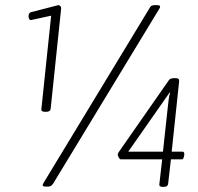

<svg xmlns="http://www.w3.org/2000/svg" viewBox="-20 -723 769 747"><path d="M155 -288Q139 -288 141 -299L179 -662L101 -645Q95 -645 93 -650Q91 -655 91 -659Q91 -674 102 -676L207 -703Q211 -703 214.5 -699.5Q218 -696 218 -691L177 -299Q175 -288 160 -288ZM158 3Q146 3 146 -3Q146 -5 151 -14L561 -690Q566 -699 570.5 -701Q575 -703 583 -703H591Q603 -703 603 -697Q603 -693 598 -686L187 -9Q182 -2 178 0.5Q174 3 164 3ZM613 4Q598 4 600 -7L611 -103H450Q446 -103 442 -110Q438 -117 438 -122Q438 -125 441.5 -130.5Q445 -136 448 -140L637 -411Q642 -419 659 -419Q671 -419 674 -416.5Q677 -414 677 -407L648 -133H690Q698 -133 697 -121L696 -115Q694 -107 692 -105Q690 -103 687 -103H645L634 -7Q632 4 618 4ZM642 -362 640 -363 479 -133H614L633 -308Q634 -320 636.5 -337.5Q639 -355 642 -362Z"/></svg>

Font: Asap Semi Condensed Semi Condensed Thin
Style: Italic
Weight: 100
Width: 4
Italic angle: -6°
Designer: Pablo Cosgaya
Foundry: Omnibus-Type
Version: Version 3.001; ttfautohint (v1.8.4.7-5d5b)